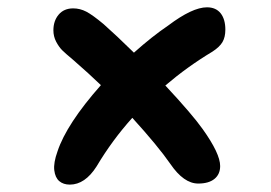

<svg xmlns="http://www.w3.org/2000/svg" viewBox="-20 -539 740 525"><path d="M170.9 -34.2Q153.3 -34.2 142.1 -43.7Q130.9 -53.2 128.4 -73.5Q126 -93.8 137.2 -125Q162.1 -200.2 255.9 -306.2Q223.6 -337.4 179.2 -376Q159.2 -392.6 150.1 -401.6Q141.1 -410.6 133.5 -425Q126 -439.5 126 -456.1Q126 -481.9 140.4 -499Q154.8 -516.1 180.2 -516.1Q198.7 -516.1 216.1 -507.1Q233.4 -498 263.2 -473.1Q297.4 -442.9 346.2 -395Q396 -439.5 439.9 -469.2Q505.9 -519 545.9 -519Q570.3 -519 583.3 -502.7Q596.2 -486.3 596.2 -458Q596.2 -437.5 588.4 -424.1Q580.6 -410.6 561 -397.9Q492.7 -356.9 432.1 -305.2Q505.4 -226.6 534.2 -186Q582 -119.1 582 -85Q582 -62.5 566.4 -49.8Q550.8 -37.1 522 -37.1Q482.4 -37.1 445.8 -90.8Q411.6 -140.1 341.8 -216.8Q287.1 -156.2 244.1 -84Q212.4 -34.2 170.9 -34.2Z"/></svg>

Font: Shantell Sans Bouncy
Style: Regular
Weight: 600
Designer: Stephen Nixon, Anya Danilova, Shantell Martin
Foundry: Arrow Type
Version: Version 1.006;[9816181b4]